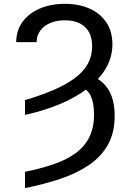

<svg xmlns="http://www.w3.org/2000/svg" viewBox="-20 -757 674 990"><path d="M108.9 -164.6V-240.7Q192.4 -265.6 257.1 -293.5Q321.8 -321.3 365.7 -354Q409.7 -386.7 432.4 -427.2Q455.1 -467.8 455.1 -518.1Q455.1 -582.5 418.7 -617.4Q382.3 -652.3 314.9 -652.3Q270.5 -652.3 237.8 -637.9Q205.1 -623.5 187 -598.1Q168.9 -572.8 168.9 -539.6H63.5Q64 -600.1 96.2 -644.3Q128.4 -688.5 185.3 -712.9Q242.2 -737.3 314.9 -737.3Q385.7 -737.3 440.9 -713.1Q496.1 -689 527.8 -642.3Q559.6 -595.7 559.6 -528.8Q559.6 -462.9 526.4 -405.8Q493.2 -348.6 432.6 -302Q372.1 -255.4 289.8 -220.7Q207.5 -186 108.9 -164.6ZM389.2 -313.5 437.5 -371.6Q479.5 -357.9 509.5 -330.8Q539.6 -303.7 555.4 -261.5Q571.3 -219.2 571.3 -159.7Q571.3 -73.2 536.9 -11.5Q502.4 50.3 440.2 93Q377.9 135.7 293.5 164.3Q209 192.9 108.9 212.9V128.9Q192.9 111.8 259 88.9Q325.2 65.9 371.1 32Q417 -2 440.9 -50.5Q464.8 -99.1 464.8 -166.5Q464.8 -226.6 448 -262.5Q431.2 -298.3 389.2 -313.5Z"/></svg>

Font: Inter Variable LoSnoCo
Style: Regular
Weight: 400
Designer: Rasmus Andersson
Foundry: rsms
Version: Version 4.000;git-a52131595; featfreeze: case,dlig,ss01,ss02